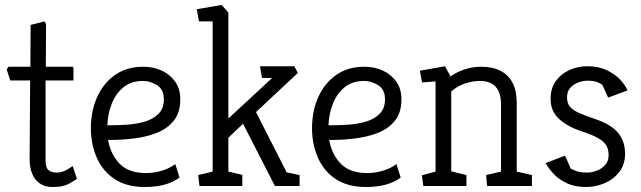

<svg xmlns="http://www.w3.org/2000/svg" viewBox="-20 -747 2576 771"><path d="M191 4Q160 4 139.5 -10.5Q119 -25 109 -50Q99 -75 99 -106L101 -424H21L7 -468L14 -479H102L103 -647L159 -661L165 -650L164 -479H270Q275 -479 275 -473V-424H163V-101Q163 -74 174.5 -64Q186 -54 208 -54Q229 -54 247 -64.5Q265 -75 272 -80L289 -29Q277 -20 254.5 -8Q232 4 191 4Z M562 4Q489 4 441 -27.5Q393 -59 369 -113Q345 -167 345 -232Q345 -301 370 -357Q395 -413 442 -446Q489 -479 555 -479Q596 -479 629.5 -463.5Q663 -448 683.5 -419Q704 -390 704 -348Q704 -295 678 -262.5Q652 -230 609.5 -213.5Q567 -197 518 -191Q469 -185 422 -185H414Q424 -127 460.5 -89.5Q497 -52 567 -52Q599 -52 630 -61.5Q661 -71 684 -88L701 -34Q682 -20 659 -11.5Q636 -3 611.5 0.5Q587 4 562 4ZM411 -244H428Q456 -244 492 -246.5Q528 -249 561 -258.5Q594 -268 616 -289.5Q638 -311 638 -348Q638 -388 610.5 -405Q583 -422 554 -422Q508 -422 477 -397.5Q446 -373 429.5 -332.5Q413 -292 411 -244Z M781 0 776 -44 834 -58V-661H779L770 -710L870 -727L897 -697V-271L1073 -434H1032L1024 -481H1162L1176 -454L1008 -297L1131 -55L1183 -44V0H1084L956 -250L897 -194V-58L953 -45V0Z M1450 4Q1377 4 1329 -27.5Q1281 -59 1257 -113Q1233 -167 1233 -232Q1233 -301 1258 -357Q1283 -413 1330 -446Q1377 -479 1443 -479Q1484 -479 1517.5 -463.5Q1551 -448 1571.5 -419Q1592 -390 1592 -348Q1592 -295 1566 -262.5Q1540 -230 1497.5 -213.5Q1455 -197 1406 -191Q1357 -185 1310 -185H1302Q1312 -127 1348.5 -89.5Q1385 -52 1455 -52Q1487 -52 1518 -61.5Q1549 -71 1572 -88L1589 -34Q1570 -20 1547 -11.5Q1524 -3 1499.5 0.5Q1475 4 1450 4ZM1299 -244H1316Q1344 -244 1380 -246.5Q1416 -249 1449 -258.5Q1482 -268 1504 -289.5Q1526 -311 1526 -348Q1526 -388 1498.5 -405Q1471 -422 1442 -422Q1396 -422 1365 -397.5Q1334 -373 1317.5 -332.5Q1301 -292 1299 -244Z M1680 0 1674 -43 1729 -58V-420L1675 -416L1666 -463L1767 -481L1789 -440Q1816 -459 1847.5 -469Q1879 -479 1912 -479Q1958 -479 1990 -462.5Q2022 -446 2038.5 -414Q2055 -382 2055 -334V-58L2116 -44V0H1936L1932 -44L1992 -58V-327Q1992 -375 1970.5 -398.5Q1949 -422 1907 -422Q1876 -422 1845.5 -411Q1815 -400 1792 -380V-59L1853 -44V0Z M2333 4Q2288 4 2255.5 -11.5Q2223 -27 2202.5 -49.5Q2182 -72 2171 -92L2249 -122L2272 -70Q2277 -67 2293 -60.5Q2309 -54 2339 -54Q2356 -54 2376 -61.5Q2396 -69 2410 -84.5Q2424 -100 2424 -124Q2424 -148 2414 -164Q2404 -180 2380.5 -193Q2357 -206 2315 -220Q2262 -237 2226.5 -268Q2191 -299 2191 -350Q2191 -392 2211.5 -421Q2232 -450 2266 -465.5Q2300 -481 2338 -481Q2383 -481 2416 -465.5Q2449 -450 2470 -427.5Q2491 -405 2500 -384L2422 -355L2399 -406Q2393 -411 2379 -417Q2365 -423 2338 -423Q2323 -423 2304 -416.5Q2285 -410 2271 -395.5Q2257 -381 2257 -356Q2257 -334 2267.5 -320Q2278 -306 2303 -294.5Q2328 -283 2370 -269Q2433 -248 2461.5 -214Q2490 -180 2490 -130Q2490 -86 2466.5 -56Q2443 -26 2407 -11Q2371 4 2333 4Z"/></svg>

Font: Kreon Light Light
Style: Regular
Weight: 300
Version: Version 2.002